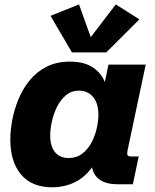

<svg xmlns="http://www.w3.org/2000/svg" viewBox="-20 -812 684 846"><path d="M209.5 13.2Q120.1 13.2 72.8 -43Q25.4 -99.1 25.4 -197.3Q25.4 -236.3 33.9 -282.5Q42.5 -328.6 61 -374Q79.6 -419.4 110.1 -457.3Q140.6 -495.1 184.8 -517.8Q229 -540.5 288.6 -540.5Q348.1 -540.5 386.2 -516.8Q424.3 -493.2 441.9 -450.7L458 -527.3H622.1L542 -149.4Q539.1 -133.8 542 -128.2Q544.9 -122.6 559.6 -122.6H591.3L565.4 0H499.5Q400.9 0 385.3 -74.7Q354 -30.3 308.6 -8.5Q263.2 13.2 209.5 13.2ZM282.2 -115.7Q317.4 -115.7 342.5 -135Q367.7 -154.3 383.3 -184.1Q398.9 -213.9 406.2 -246.6Q413.6 -279.3 413.6 -305.7Q413.6 -357.4 389.9 -385Q366.2 -412.6 329.1 -412.6Q294.4 -412.6 270.3 -392.1Q246.1 -371.6 230.7 -340.1Q215.3 -308.6 208.3 -275.1Q201.2 -241.7 201.2 -215.3Q201.2 -167.5 222.4 -141.6Q243.7 -115.7 282.2 -115.7ZM490.2 -792.5 594.2 -726.6 448.2 -581.1H296.9L202.6 -742.2L328.1 -792.5L379.9 -648.4Z"/></svg>

Font: Schibsted Grotesk ExtraBold
Style: Italic
Weight: 800
Italic angle: -12°
Designer: Bakken & Baeck AS, Henrik Kongsvoll
Foundry: Schibsted ASA
Version: Version 1.100; ttfautohint (v1.8.4.7-5d5b);gftools[0.9.25]